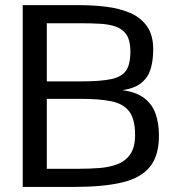

<svg xmlns="http://www.w3.org/2000/svg" viewBox="-20 -735 685 755"><path d="M69.3 0V-714.8H290Q345.2 -714.8 397.5 -708.5Q449.7 -702.1 491.5 -684.3Q533.2 -666.5 557.9 -631.8Q582.5 -597.2 582.5 -540.5Q582.5 -500 573.2 -466.6Q564 -433.1 537.6 -410.4Q511.2 -387.7 460.9 -380.4Q515.1 -373.5 546.6 -349.6Q578.1 -325.7 591.6 -288.1Q605 -250.5 605 -201.7Q605 -121.6 568.6 -77.9Q532.2 -34.2 458.3 -17.1Q384.3 0 272.5 0ZM164.1 -71.3H290.5Q331.1 -71.3 370.1 -74.2Q409.2 -77.1 441.2 -89.1Q473.1 -101.1 492.2 -128.4Q511.2 -155.8 511.2 -204.1Q511.2 -267.6 487.5 -297.6Q463.9 -327.6 417.2 -336.9Q370.6 -346.2 302.2 -346.2H164.1ZM164.1 -415H299.3Q374.5 -415 417 -423.8Q459.5 -432.6 476.6 -458.7Q493.7 -484.9 492.7 -538.1Q491.7 -577.6 477.1 -599.1Q462.4 -620.6 436 -630.1Q409.7 -639.6 373.3 -641.6Q336.9 -643.6 293.5 -643.6H164.1Z"/></svg>

Font: Pontano Sans Medium
Style: Regular
Weight: 500
Designer: Vernon Adams
Foundry: Vernon Adams
Version: Version 2.001